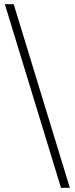

<svg xmlns="http://www.w3.org/2000/svg" viewBox="-20 -730 354 910"><path d="M311 160H269L3 -710H45Z"/></svg>

Font: Source Serif 4 Light
Style: Regular
Weight: 300
Designer: Frank Grießhammer
Foundry: Adobe Systems Incorporated
Version: Version 4.004;hotconv 1.0.116;makeotfexe 2.5.65601